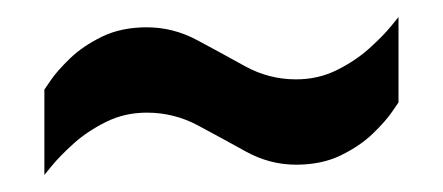

<svg xmlns="http://www.w3.org/2000/svg" viewBox="-20 -412 519 225"><path d="M32 -207V-307Q32 -307 39.5 -318Q47 -329 62 -343.5Q77 -358 99.5 -369Q122 -380 152 -380Q183 -380 211 -365Q239 -350 267 -334.5Q295 -319 327 -319Q353 -319 375 -330Q397 -341 413 -355.5Q429 -370 438 -381Q447 -392 447 -392V-292Q447 -292 439.5 -281Q432 -270 417 -255.5Q402 -241 379.5 -230Q357 -219 327 -219Q296 -219 268 -234.5Q240 -250 212 -265Q184 -280 152 -280Q126 -280 104 -269Q82 -258 66 -243.5Q50 -229 41 -218Q32 -207 32 -207Z"/></svg>

Font: Archivo Narrow Medium
Style: Regular
Weight: 500
Designer: Hector Gatti
Foundry: Omnibus-Type
Version: Version 3.002